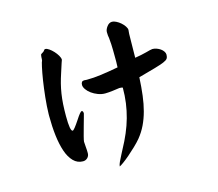

<svg xmlns="http://www.w3.org/2000/svg" viewBox="-110 -818 1220 1075"><g transform="rotate(-15 500.0 -281.0)"><path d="M701.2 -609.4Q701.2 -607.4 700.2 -599.1Q699.2 -590.8 699.2 -585.9Q699.2 -554.7 698.2 -516.1Q697.3 -477.5 697.3 -449.2Q715.8 -452.1 732.9 -455.6Q750 -459 764.2 -462.9Q778.3 -466.8 788.1 -469.2Q797.9 -471.7 802.7 -471.7Q814.5 -471.7 826.7 -467.3Q838.9 -462.9 848.6 -456.1Q858.4 -449.2 864.7 -439.9Q871.1 -430.7 871.1 -420.9Q871.1 -407.2 865.7 -398.9Q860.4 -390.6 841.8 -382.8Q823.2 -375 787.6 -364.7Q752 -354.5 691.4 -337.9Q688.5 -280.3 682.6 -233.4Q676.8 -186.5 666 -146.5Q655.3 -106.4 638.7 -71.8Q622.1 -37.1 596.7 -5.9Q582 11.7 560.5 32.2Q539.1 52.7 518.1 70.8Q497.1 88.9 479.5 101.6Q461.9 114.3 456.1 116.2Q457 105.5 463.9 90.8Q470.7 76.2 482.4 53.7L496.1 27.3Q518.6 -13.7 535.6 -53.7Q552.7 -93.8 564 -134.3Q575.2 -174.8 581.1 -216.8Q586.9 -258.8 586.9 -305.7Q581.1 -308.6 567.4 -308.6Q560.5 -307.6 550.3 -306.2Q540 -304.7 528.3 -303.2Q516.6 -301.8 504.9 -300.8Q493.2 -299.8 483.4 -299.8Q462.9 -299.8 442.4 -307.6Q421.9 -315.4 405.8 -327.1Q389.6 -338.9 379.9 -353Q370.1 -367.2 370.1 -378.9Q370.1 -401.4 388.7 -401.4Q391.6 -401.4 395.5 -400.9Q399.4 -400.4 404.3 -400.4Q424.8 -400.4 444.3 -401.9Q463.9 -403.3 485.4 -406.2Q506.8 -409.2 531.7 -413.1Q556.6 -417 587.9 -422.9Q588.9 -442.4 588.9 -454.6Q588.9 -466.8 588.9 -472.7Q588.9 -530.3 587.4 -556.2Q585.9 -582 584.5 -593.3Q583 -604.5 582 -609.4Q581.1 -614.3 581.1 -628.9Q581.1 -643.6 593.8 -660.6Q606.4 -677.7 624 -677.7Q633.8 -677.7 647.5 -670.9Q661.1 -664.1 672.9 -653.8Q684.6 -643.6 692.9 -631.3Q701.2 -619.1 701.2 -609.4ZM338.9 -222.7Q338.9 -222.7 333 -200.7Q327.1 -178.7 319.3 -151.9Q311.5 -125 305.2 -100.1Q298.8 -75.2 298.8 -69.3Q298.8 -59.6 300.8 -40Q302.7 -20.5 302.7 -2Q302.7 13.7 292 24.4Q281.2 35.2 265.6 35.2Q233.4 35.2 210.4 11.7Q187.5 -11.7 173.8 -51.8Q160.2 -91.8 153.8 -145Q147.5 -198.2 147.5 -257.8V-269.5Q148.4 -314.5 153.8 -365.7Q159.2 -417 166 -460.9Q172.9 -504.9 179.7 -535.2Q186.5 -565.4 189.5 -569.3Q190.4 -572.3 190.4 -577.6Q190.4 -583 190.9 -589.4Q191.4 -595.7 192.4 -600.6Q193.4 -605.5 196.3 -606.4Q210.9 -614.3 214.4 -620.6Q217.8 -627 223.6 -627Q232.4 -627 245.1 -618.2Q257.8 -609.4 269.5 -596.7Q281.2 -584 289.6 -569.8Q297.9 -555.7 297.9 -544.9Q297.9 -543 292 -528.3L274.4 -473.6Q264.6 -444.3 257.8 -417.5Q251 -390.6 246.6 -362.3Q242.2 -334 240.2 -302.7Q238.3 -271.5 238.3 -234.4Q238.3 -145.5 253.9 -145.5Q261.7 -145.5 295.9 -197.3Q322.3 -238.3 330.1 -238.3Q338.9 -238.3 338.9 -222.7Z"/></g></svg>

Font: JasonHandwriting1
Style: Regular
Weight: 400
Version: Version 1.48.20